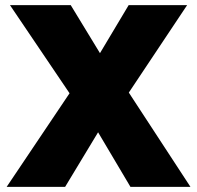

<svg xmlns="http://www.w3.org/2000/svg" viewBox="-20 -732 772 752"><path d="M491 0 303 -317H286L19 -712H257L439 -413H456L726 0ZM6 0 262 -381 424 -313 235 0ZM459 -331 297 -399 484 -712H713Z"/></svg>

Font: Outfit Thin Black
Style: Regular
Weight: 900
Version: Version 1.100;gftools[0.9.27]